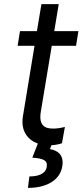

<svg xmlns="http://www.w3.org/2000/svg" viewBox="-20 -696 404 929"><path d="M359.4 -545.5H242.5L264.2 -676.1H180.4L158.7 -545.5H76.7L65.3 -474.4H147L90.9 -133.5C79.2 -62.1 114.7 -18.8 163 -1.4L136.4 66.8C190.3 71 211.6 79.5 206 112.2C200.3 144.9 166.2 157.7 122.2 157.7L115.1 213.1C213.1 213.1 271.3 170.5 281.2 109.4C291.2 54 258.5 31.2 221.6 25.6L229 6.7C252.5 5.3 269.2 0.7 279.8 -2.8L294 -81.7C271.7 -76.3 255.7 -73.9 237.2 -73.9C200.3 -73.9 165.8 -85.2 177.6 -156.2L230.5 -474.4H348Z"/></svg>

Font: Magic Ui Pro
Style: Italic
Weight: 400
Italic angle: -9.39999°
Designer: Stefan Endress, Andreas Faust
Version: Version 1.000;FEAKit 1.0